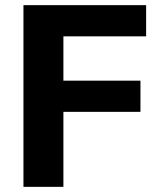

<svg xmlns="http://www.w3.org/2000/svg" viewBox="-20 -725 610 745"><path d="M71 0V-705H547V-584H226V-412H525V-291H226V0Z"/></svg>

Font: Nunito Sans 12pt ExtraBold
Style: Regular
Weight: 800
Designer: Vernon Adams
Foundry: Vernon Adams
Version: Version 3.101;gftools[0.9.27]